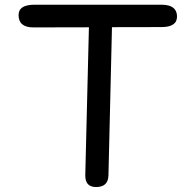

<svg xmlns="http://www.w3.org/2000/svg" viewBox="-20 -752 755 797"><path d="M123 -732.4Q57.1 -732.4 57.1 -689.5Q57.1 -638.2 118.7 -638.2Q233.9 -638.2 349.1 -638.7L334 -25.4Q333 23.4 377 24.4Q429.2 25.4 430.2 -24.4L444.8 -639.2L650.4 -639.6Q715.8 -639.6 714.8 -684.6Q713.9 -732.4 650.4 -732.4Z"/></svg>

Font: Comic Relief
Style: Regular
Weight: 400
Designer: Jeff Davis
Foundry: Loudifier
Version: Version 1.200; ttfautohint (v1.8.4.7-5d5b)